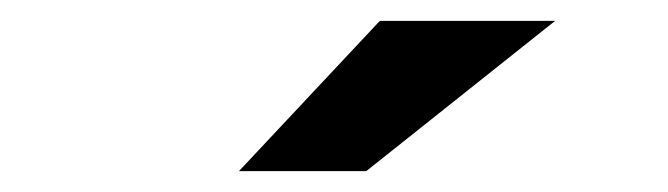

<svg xmlns="http://www.w3.org/2000/svg" viewBox="-20 -771 640 184"><path d="M344 -751H512L331 -607H209Z"/></svg>

Font: Montserrat GRBold
Style: Regular
Weight: 700
Designer: Julieta Ulanovsky
Foundry: Julieta Ulanovsky
Version: Version 1.00 May 29, 2023, initial release